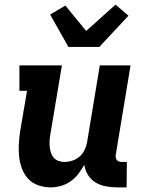

<svg xmlns="http://www.w3.org/2000/svg" viewBox="-20 -803 640 831"><path d="M200 8Q172 8 146 -1Q120 -10 102.5 -28.5Q85 -47 75.5 -72Q66 -97 63 -123.5Q60 -150 61.5 -178Q63 -206 67 -234L97 -410H64V-520H248L197 -216Q195 -203 194.5 -190Q194 -177 195.5 -164.5Q197 -152 201 -140.5Q205 -129 213 -120Q221 -111 233 -106.5Q245 -102 258 -102Q275 -102 292.5 -107.5Q310 -113 324 -125Q338 -137 346 -154Q354 -171 357 -188L412 -520H545L481 -133Q480 -127 481 -121Q482 -115 485.5 -110.5Q489 -106 495 -104Q501 -102 507 -102H529L528 8H488Q463 8 438.5 3.5Q414 -1 394 -13Q374 -25 361 -45.5Q348 -66 345 -90Q334 -70 319.5 -51Q305 -32 286 -18.5Q267 -5 244 1.5Q221 8 200 8ZM276 -600 197 -740 263 -779 353 -669 480 -783 536 -735 410 -600Z"/></svg>

Font: Iosevka HT Extrabold Extended
Style: Italic
Weight: 800
Width: 7
Italic angle: -9°
Monospace: yes
Designer: Belleve Invis
Foundry: Belleve Invis
Version: Version 32.3.0; ttfautohint (v1.8.4)